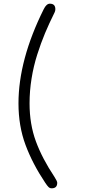

<svg xmlns="http://www.w3.org/2000/svg" viewBox="-20 -708 520 1040"><path d="M80.1 -147.9Q80.1 -383.8 216.8 -658.2Q231.4 -688 250 -688Q279.8 -688 279.8 -658.2Q279.8 -648.9 275.9 -641.1Q246.1 -581.1 223.9 -528.1Q201.7 -475.1 181.6 -412.1Q161.6 -349.1 150.9 -282.2Q140.1 -215.3 140.1 -147.9Q140.1 -35.6 174.3 57.4Q208.5 150.4 274.9 250Q290 273.4 290 282.2Q290 312 259.8 312Q250 312 242.9 305.2Q235.8 298.3 225.1 282.2Q156.2 179.2 118.2 76.9Q80.1 -25.4 80.1 -147.9Z"/></svg>

Font: Pecita
Style: Book
Weight: 400
Width: 6
Version: Version 3.4.1